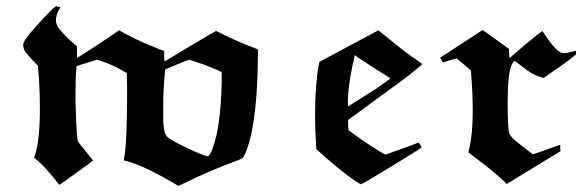

<svg xmlns="http://www.w3.org/2000/svg" viewBox="-20 -569 1890 621"><path d="M138 -528Q158 -549 162 -549L164 -548Q165 -548 167 -547.5Q169 -547 170 -547L175 -546Q175 -544 172 -540Q161 -522 161 -502Q161 -489 172 -475Q189 -454 216 -430L229 -419V-382Q231 -382 284 -416.5Q337 -451 361 -468L366 -471Q411 -443 500 -408L511 -404V-387L512 -370L595 -420Q678 -469 679 -469L693 -462Q756 -431 795 -417L815 -409L814 -380Q812 -187 782 -96Q771 -62 763 -57Q762 -56 748 -50Q653 -15 577 23L557 32Q556 32 538 21Q449 -31 393 -47Q384 -50 380 -50Q380 -52 381 -57Q385 -73 387 -104Q391 -174 391 -256V-292L390 -333L377 -340Q350 -357 304 -373L294 -376L227 -355V-348Q224 -322 224 -243Q228 -117 232 -112L235 -108Q238 -103 245 -95Q252 -87 257 -80L281 -50Q281 -49 227 -10Q173 29 172 29L159 13Q125 -30 100 -51L90 -59Q91 -62 93 -67Q109 -114 109 -218Q109 -290 103 -350V-356L83 -377Q62 -400 61 -403Q55 -413 55 -425Q55 -434 76 -460Q111 -501 138 -528ZM619 -367 591 -376Q590 -376 552.5 -360.5Q515 -345 514 -344Q510 -295 509 -274Q508 -259 508 -221V-184Q508 -141 521 -126Q534 -115 584 -91Q634 -67 650 -64H652Q659 -64 669 -93Q694 -161 697 -303V-336L686 -341Q653 -356 619 -367Z M1013 -369Q1024 -375 1204 -471L1231 -449Q1294 -397 1332 -372L1346 -362Q1346 -360 1293 -318L1106 -181V-170Q1106 -156 1107 -153V-148L1121 -138Q1146 -119 1184.5 -94Q1223 -69 1227 -69Q1228 -69 1236 -72Q1244 -75 1258 -80Q1272 -85 1283 -89Q1304 -96 1334 -108Q1335 -107 1339.5 -100Q1344 -93 1343 -92Q1337 -86 1256 -37Q1152 27 1147 27Q1143 27 1101 -4Q1046 -47 1015 -76L1003 -87L1002 -106Q999 -153 999 -194Q999 -294 1011 -359ZM1164 -366Q1148 -376 1135 -385Q1130 -390 1128 -390Q1127 -390 1127 -389Q1127 -388 1126 -383.5Q1125 -379 1123.5 -371.5Q1122 -364 1120 -357Q1106 -288 1105 -244Q1105 -225 1106 -225Q1107 -225 1119 -233L1163 -261Q1201 -284 1209 -291Q1242 -313 1242 -316L1214 -334Q1201 -341 1164 -366Z M1413 -367 1403 -382 1541 -472 1626 -411 1628 -381 1680 -426Q1688 -432 1697 -439.5Q1706 -447 1712 -452Q1718 -457 1723.5 -461Q1729 -465 1732 -467L1734 -469Q1772 -410 1794 -399Q1804 -395 1823 -400Q1840 -404 1841 -405Q1843 -405 1843 -399V-393Q1816 -370 1764 -335L1740 -318Q1740 -317 1739 -317Q1736 -317 1722 -322Q1708 -327 1702 -331Q1689 -338 1666 -356Q1647 -371 1646 -371Q1643 -374 1638 -365Q1633 -356 1632 -351Q1622 -321 1622 -236Q1622 -148 1628 -136Q1632 -128 1639 -121Q1646 -114 1671 -95Q1703 -70 1704 -70L1748 -85Q1767 -92 1779.5 -96.5Q1792 -101 1792 -100V-90L1793 -80L1619 26L1611 18Q1576 -15 1520 -57Q1515 -61 1508 -66Q1501 -71 1498 -74L1495 -76Q1496 -82 1498 -89Q1509 -138 1509 -208Q1509 -266 1504 -329L1503 -341L1493 -350Q1467 -372 1457 -380L1435 -374Z"/></svg>

Font: MathJax_Fraktur
Style: Bold
Weight: 700
Version: Version 1.1